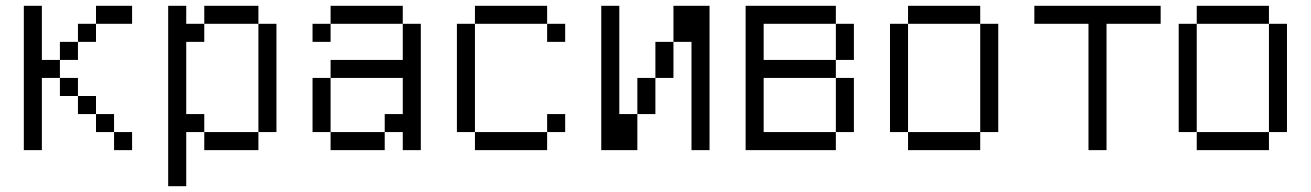

<svg xmlns="http://www.w3.org/2000/svg" viewBox="-20 -520 4540 665"><path d="M437.5 0V-62.5H375V0ZM437.5 -437.5V-500H312.5V-437.5H250V-375H187.5V-312.5H125V-500H62.5Q62.5 -500 62.5 0H125Q125 0 125 -250H187.5V-187.5H250V-125H312.5V-62.5H375V-125H312.5V-187.5H250V-250H187.5V-312.5H250V-375H312.5V-437.5Z M562.5 -500Q562.5 -500 562.5 125H625V-62.5H687.5V0H875V-62.5H687.5V-125H625Q625 -125 625 -375H687.5V-437.5H625V-500ZM875 -62.5H937.5Q937.5 -62.5 937.5 -437.5H875Q875 -437.5 875 -62.5ZM687.5 -437.5H875V-500H687.5Z M1125 -62.5V0H1312.5V-62.5ZM1125 -62.5V-250H1062.5V-62.5ZM1375 -62.5V0H1437.5V-437.5H1375Q1375 -437.5 1375 -312.5H1125V-250H1375Q1375 -250 1375 -125H1312.5V-62.5ZM1125 -437.5H1062.5V-375H1125ZM1125 -437.5H1375V-500H1125Z M1937.5 -62.5V-125H1875V-62.5H1625V0H1875V-62.5ZM1937.5 -375V-437.5H1875V-375ZM1625 -62.5Q1625 -62.5 1625 -437.5H1562.5Q1562.5 -437.5 1562.5 -62.5ZM1625 -437.5H1875V-500H1625Z M2062.5 -500Q2062.5 -500 2062.5 0H2187.5Q2187.5 0 2187.5 -125H2125Q2125 -125 2125 -500ZM2375 -375Q2375 -375 2375 0H2437.5Q2437.5 0 2437.5 -500H2312.5Q2312.5 -500 2312.5 -375H2250Q2250 -375 2250 -250H2187.5Q2187.5 -250 2187.5 -125H2250Q2250 -125 2250 -250H2312.5Q2312.5 -250 2312.5 -375Z M2562.5 -500Q2562.5 -500 2562.5 0H2875V-62.5H2625V-250H2875V-62.5H2937.5V-250H2875V-312.5H2625Q2625 -312.5 2625 -437.5H2875Q2875 -437.5 2875 -312.5H2937.5Q2937.5 -312.5 2937.5 -437.5H2875V-500Z M3125 -62.5V0H3375V-62.5ZM3125 -62.5Q3125 -62.5 3125 -437.5H3062.5Q3062.5 -437.5 3062.5 -62.5ZM3375 -62.5H3437.5Q3437.5 -62.5 3437.5 -437.5H3375Q3375 -437.5 3375 -62.5ZM3125 -437.5H3375V-500H3125Z M4000 -437.5V-500H3562.5V-437.5H3750V0H3812.5V-437.5Z M4125 -62.5V0H4375V-62.5ZM4125 -62.5Q4125 -62.5 4125 -437.5H4062.5Q4062.5 -437.5 4062.5 -62.5ZM4375 -62.5H4437.5Q4437.5 -62.5 4437.5 -437.5H4375Q4375 -437.5 4375 -62.5ZM4125 -437.5H4375V-500H4125Z"/></svg>

Font: Unifont
Style: Regular
Weight: 500
Version: Version 15.1.04